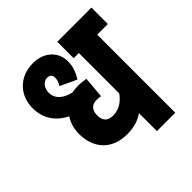

<svg xmlns="http://www.w3.org/2000/svg" viewBox="-171 -763 894 894"><g transform="rotate(-45 276.0 -316.0)"><path d="M552 -514V-622H327V-514H361V-248C338 -216 308 -195 268 -195C237 -195 216 -209 216 -248C216 -285 236 -301 264 -301C277 -301 286 -300 292 -299L301 -404C286 -407 269 -409 254 -409C239 -409 224 -408 210 -405C170 -414 131 -437 131 -482C131 -513 151 -537 175 -537C195 -537 202 -525 202 -510C202 -493 194 -477 188 -469L269 -431C284 -457 298 -481 298 -523C298 -586 249 -632 176 -632C84 -632 27 -566 27 -485C27 -411 67 -364 121 -337C103 -311 95 -279 95 -246C95 -150 155 -87 252 -87C302 -87 333 -99 361 -118V0H482V-514Z"/></g></svg>

Font: Noto Sans ExtraCondensed
Style: Bold Italic
Weight: 700
Width: 2
Italic angle: -12°
Designer: Monotype Design Team
Foundry: Monotype Imaging Inc.
Version: Version 2.013